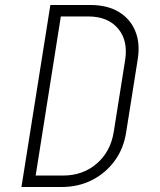

<svg xmlns="http://www.w3.org/2000/svg" viewBox="-20 -750 640 770"><path d="M66 0 182 -730H342Q410 -730 456 -702.5Q502 -675 522.5 -625.5Q543 -576 532 -510L486 -220Q476 -154 439.5 -104.5Q403 -55 348.5 -27.5Q294 0 226 0ZM123 -46H233Q312 -46 367.5 -93.5Q423 -141 436 -220L482 -510Q494 -588 453 -636Q412 -684 334 -684H224Z"/></svg>

Font: NKDuy Mono Thin
Style: Italic
Weight: 100
Italic angle: -9°
Monospace: yes
Designer: NKDuy
Foundry: NKDuy
Version: Version 2.251; ttfautohint (v1.8.4.7-5d5b)